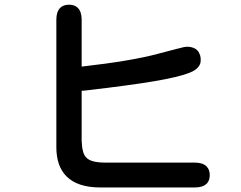

<svg xmlns="http://www.w3.org/2000/svg" viewBox="-20 -784 1040 830"><path d="M845.7 -543Q847.7 -533.2 847.7 -525.4Q847.7 -517.6 846.7 -513.2Q845.7 -508.8 843.8 -504.9Q833 -481.4 794.9 -467.8Q749 -450.2 645 -432.6Q541 -415 347.7 -392.6L333 -391.6V-174.8Q334 -147.5 338.9 -129.9Q343.8 -110.4 354.5 -101.6Q374 -81.1 435.5 -81.1H822.3Q856.4 -81.1 873 -64.5Q886.7 -50.8 886.7 -27.3Q886.7 11.7 851.6 22.5Q838.9 26.4 822.3 26.4H416Q415 26.4 414.1 26.4Q315.4 26.4 267.6 -21.5Q223.6 -65.4 223.6 -147.5Q223.6 -153.3 223.6 -158.2V-699.2Q223.6 -733.4 240.2 -750Q253.9 -763.7 278.3 -763.7Q302.7 -763.7 316.4 -750Q333 -733.4 333 -699.2V-496.1Q548.8 -520.5 664.1 -551.8Q726.6 -568.4 742.2 -572.3Q757.8 -576.2 762.2 -577.1Q766.6 -578.1 769.5 -579.1Q772.5 -580.1 776.9 -580.6Q781.2 -581.1 783.7 -581.5Q786.1 -582 790 -582Q793.9 -582 798.8 -581.5Q803.7 -581.1 808.6 -579.6Q813.5 -578.1 817.4 -576.7Q821.3 -575.2 825.2 -572.8Q829.1 -570.3 832.5 -566.9Q835.9 -563.5 838.4 -559.6Q840.8 -555.7 842.3 -551.8Q843.8 -547.9 845.7 -543Z"/></svg>

Font: FakePearl
Style: SemiBold
Weight: 400
Version: Version 1.2